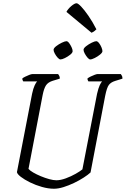

<svg xmlns="http://www.w3.org/2000/svg" viewBox="-20 -1159 772 1179"><path d="M311 0Q277 0 238 -11Q199 -22 164.5 -39Q130 -56 108 -73Q86 -90 84 -102L177 -583Q184 -616 193 -635Q202 -654 208 -659H123Q122 -661 119.5 -665.5Q117 -670 117 -677Q122 -682 134.5 -688Q147 -694 159.5 -699Q172 -704 178 -704H337Q339 -701 343.5 -694Q348 -687 347 -676L304 -663Q275 -654 262.5 -635Q250 -616 242 -576L155 -122Q163 -112 183.5 -100Q204 -88 230.5 -77Q257 -66 282.5 -59Q308 -52 326 -52Q352 -52 384.5 -64Q417 -76 445 -92Q473 -108 486 -119L576 -583Q584 -618 592.5 -636Q601 -654 607 -659H523Q522 -661 519.5 -665.5Q517 -670 517 -677Q524 -683 536.5 -689Q549 -695 561 -699.5Q573 -704 577 -704H722Q724 -700 728 -694.5Q732 -689 732 -676L687 -662Q661 -654 648.5 -637.5Q636 -621 626 -571L536 -100Q521 -86 494 -68.5Q467 -51 434.5 -35.5Q402 -20 370 -10Q338 0 311 0ZM351 -794Q344 -794 334 -805Q324 -816 316.5 -830Q309 -844 309 -853Q309 -863 325 -875.5Q341 -888 360 -897Q379 -906 388 -906Q396 -906 404.5 -894.5Q413 -883 419.5 -869Q426 -855 426 -845Q426 -835 411 -823Q396 -811 378.5 -802.5Q361 -794 351 -794ZM534 -794Q527 -794 517.5 -805Q508 -816 500.5 -830Q493 -844 493 -853Q493 -863 509 -875.5Q525 -888 543.5 -897Q562 -906 571 -906Q579 -906 588 -894.5Q597 -883 603 -868.5Q609 -854 609 -845Q609 -836 594.5 -824Q580 -812 562 -803Q544 -794 534 -794ZM542 -958 388 -1086Q397 -1104 417.5 -1121.5Q438 -1139 450 -1139Q459 -1139 478.5 -1118.5Q498 -1098 523 -1062Q548 -1026 572 -979Q568 -975 561 -969Q554 -963 542 -958Z"/></svg>

Font: Texturina Thin
Style: Italic
Weight: 100
Italic angle: -11°
Designer: Guillermo Torres Carreño
Foundry: Omnibus-Type
Version: Version 1.002; ttfautohint (v1.8.3)